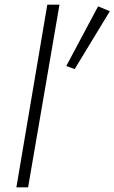

<svg xmlns="http://www.w3.org/2000/svg" viewBox="-20 -800 489 820"><path d="M182 -780 50 0H100L234 -780ZM399 -773 263 -518 299 -505 449 -752Z"/></svg>

Font: Jost Light
Style: Italic
Weight: 300
Italic angle: -5°
Version: Version 3.710